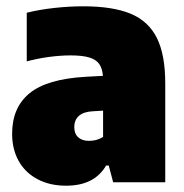

<svg xmlns="http://www.w3.org/2000/svg" viewBox="-20 -579 586 610"><path d="M505 -314V0H339.5L325.5 -53H317Q280 11 190 11Q138 11 99 -9.8Q60 -30.5 39.2 -67.8Q18.5 -105 18.5 -154Q18.5 -237.5 74 -282.8Q129.5 -328 251.5 -335L307 -338Q305 -362 295 -376Q285 -390 263.2 -396.5Q241.5 -403 204 -403Q172 -403 135 -398Q98 -393 65 -384V-538.5Q105 -548.5 152.8 -553.8Q200.5 -559 244 -559Q338 -559 394.8 -535.5Q451.5 -512 478.2 -458.8Q505 -405.5 505 -314ZM307.5 -144V-227.5L275 -225.5Q245.5 -224 230.8 -211Q216 -198 216 -175Q216 -154 228.5 -142.8Q241 -131.5 262.5 -131.5Q288.5 -131.5 307.5 -144Z"/></svg>

Font: Encode Sans SemiCondensed Black
Style: Regular
Weight: 900
Width: 4
Designer: Multiple Designers
Foundry: Impallari Type
Version: Version 2.000